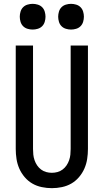

<svg xmlns="http://www.w3.org/2000/svg" viewBox="-20 -972 540 1000"><path d="M250 8Q224 8 197.5 2.5Q171 -3 148.5 -16Q126 -29 108.5 -49.5Q91 -70 80.5 -94Q70 -118 66 -144Q62 -170 62 -196V-735H152V-196Q152 -181 153.5 -166.5Q155 -152 160 -137.5Q165 -123 173.5 -110.5Q182 -98 194 -89Q206 -80 220.5 -76Q235 -72 250 -72Q265 -72 279.5 -76Q294 -80 306 -89Q318 -98 326.5 -110.5Q335 -123 340 -137.5Q345 -152 346.5 -166.5Q348 -181 348 -196V-735H438V-196Q438 -170 434 -144Q430 -118 419.5 -94Q409 -70 391.5 -49.5Q374 -29 351.5 -16Q329 -3 302.5 2.5Q276 8 250 8ZM350 -818Q337 -818 323.5 -822Q310 -826 300.5 -835.5Q291 -845 287 -858.5Q283 -872 283 -885Q283 -898 287 -911.5Q291 -925 300.5 -934.5Q310 -944 323.5 -948Q337 -952 350 -952Q363 -952 376.5 -948Q390 -944 399.5 -934.5Q409 -925 413 -911.5Q417 -898 417 -885Q417 -872 413 -858.5Q409 -845 399.5 -835.5Q390 -826 376.5 -822Q363 -818 350 -818ZM150 -818Q137 -818 123.5 -822Q110 -826 100.5 -835.5Q91 -845 87 -858.5Q83 -872 83 -885Q83 -898 87 -911.5Q91 -925 100.5 -934.5Q110 -944 123.5 -948Q137 -952 150 -952Q163 -952 176.5 -948Q190 -944 199.5 -934.5Q209 -925 213 -911.5Q217 -898 217 -885Q217 -872 213 -858.5Q209 -845 199.5 -835.5Q190 -826 176.5 -822Q163 -818 150 -818Z"/></svg>

Font: Iosevka Custom Medium
Style: Regular
Weight: 500
Monospace: yes
Designer: Belleve Invis
Foundry: Belleve Invis
Version: Version 32.5.0; ttfautohint (v1.8.4)